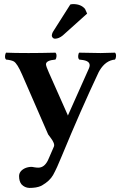

<svg xmlns="http://www.w3.org/2000/svg" viewBox="-20 -696 598 948"><path d="M327.1 -673.8Q333.5 -675.8 342.8 -675.8Q380.4 -675.3 399.9 -651.9L410.2 -628.9L290 -521Q271 -505.4 252 -504.9Q241.2 -504.9 236.8 -515.6Q236.3 -518.1 235.8 -519Q236.3 -531.7 244.1 -543ZM242.2 168Q225.6 197.3 188.5 218.8Q184.6 220.7 182.1 222.2Q160.6 231.9 125 231.9Q101.6 231 85.9 213.9Q74.2 198.7 74.2 173.8Q74.2 148.9 103 134.8Q117.7 128.4 133.8 127.9Q140.1 127.9 148.9 129.9Q160.2 131.8 168.9 131.8Q198.7 131.8 216.3 96.2Q219.2 89.8 222.2 83L246.1 27.8Q252.4 13.2 229 -17.1Q221.2 -27.8 217.8 -32.2L88.9 -328.1Q65.4 -382.3 48.3 -392.6Q35.6 -399.4 9.8 -401.9Q1.5 -410.2 6.8 -429.7Q8.3 -434.1 9.8 -436Q49.8 -434.1 121.1 -434.1Q180.2 -434.1 253.9 -436Q262.2 -427.7 257.3 -408.7Q255.9 -404.3 253.9 -401.9Q207 -397.9 207 -378.4Q207.5 -368.2 221.2 -337.9L314 -128.9Q314.9 -126.5 315.4 -125Q315.9 -126.5 315.9 -127L418.9 -357.9Q434.1 -392.1 390.6 -399.4Q382.3 -400.9 371.1 -401.9Q362.8 -410.2 367.7 -429.7Q369.1 -434.1 371.1 -436Q445.3 -434.1 477.1 -434.1Q499.5 -434.1 547.9 -436Q556.2 -427.7 551.3 -408.7Q549.8 -404.3 547.9 -401.9Q502 -397.9 472.2 -348.6Q469.2 -343.3 466.8 -338.9Q379.4 -153.8 285.2 74.2Q260.7 134.8 242.2 168Z"/></svg>

Font: Linux Libertine O
Style: Bold
Weight: 700
Designer: Philipp H. Poll
Foundry: Philipp H. Poll
Version: Version 5.0.0